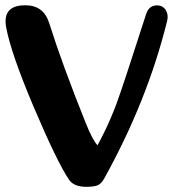

<svg xmlns="http://www.w3.org/2000/svg" viewBox="-20 -721 687 741"><path d="M585.9 -700.2Q608.4 -700.2 620.1 -681.6Q627 -669.4 627 -655.8Q627 -648.4 625 -640.1Q549.3 -333.5 382.8 -33.2Q371.1 -11.7 356.9 -5.9Q342.8 0 313 0Q265.6 0 247.1 -26.4Q201.7 -92.3 108.4 -312Q22.5 -515.6 3.9 -614.7Q1.5 -627.9 1.5 -638.7Q1.5 -700.7 77.6 -700.7Q148.4 -700.7 169.9 -631.8Q220.7 -470.7 311 -246.1Q336.9 -181.2 356 -160.6Q357.4 -160.6 382.1 -210.2Q406.7 -259.8 429.7 -321Q452.6 -382.3 543.9 -666.5Q554.7 -700.2 585.9 -700.2Z"/></svg>

Font: inglobal
Style: Bold
Weight: 700
Designer: Andrey Kochetov, Denis Davydov, Evgeny Yurtaev
Foundry: inglobal.ru
Version: Version 1.00 September 25, 2014, initial release